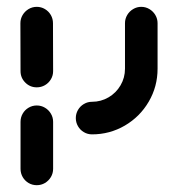

<svg xmlns="http://www.w3.org/2000/svg" viewBox="-20 -393 520 561"><path d="M87.4 148.1Q74.4 148.1 63.5 141.7Q52.6 135.2 46.3 124.3Q40 113.3 40 100.4V-37Q40 -50 46.3 -60.9Q52.6 -71.9 63.5 -78.3Q74.4 -84.8 87.4 -84.8Q100.4 -84.8 111.3 -78.3Q122.2 -71.9 128.7 -60.9Q135.2 -50 135.2 -37V100.4Q135.2 113.3 128.7 124.3Q122.2 135.2 111.3 141.7Q100.4 148.1 87.4 148.1ZM87.4 -137.8Q67.8 -137.8 53.9 -151.7Q40 -165.6 40 -185.2L39.6 -325.2Q39.6 -338.1 46.1 -349.1Q52.6 -360 63.5 -366.5Q74.4 -373 87.4 -373Q100.4 -373 111.3 -366.5Q122.2 -360 128.5 -349.1Q134.8 -338.1 134.8 -325.2L135.2 -185.2Q135.2 -172.2 128.7 -161.3Q122.2 -150.4 111.3 -144.1Q100.4 -137.8 87.4 -137.8ZM201.5 -48.1Q201.5 -60.7 207.8 -71.7Q214.1 -82.6 225 -89.1Q235.9 -95.6 248.9 -95.6Q274.8 -95.6 297 -108.5Q319.3 -121.5 332.2 -143.7Q345.2 -165.9 345.2 -192.2V-325.2Q345.2 -338.1 351.7 -349.1Q358.1 -360 369.1 -366.5Q380 -373 392.6 -373Q405.6 -373 416.5 -366.5Q427.4 -360 433.9 -349.1Q440.4 -338.1 440.4 -325.2V-192.2Q440.4 -140 414.6 -95.9Q388.9 -51.9 344.8 -26.1Q300.7 -0.4 248.9 -0.4Q235.9 -0.4 225 -6.9Q214.1 -13.3 207.8 -24.3Q201.5 -35.2 201.5 -48.1Z"/></svg>

Font: 26F Galaxy Sans Extra Bold
Style: Regular
Weight: 800
Designer: C₂₉H₂₅N₃O₅
Version: Version 1.100